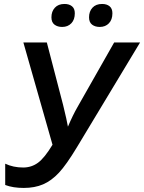

<svg xmlns="http://www.w3.org/2000/svg" viewBox="-20 -925 717 955"><path d="M98.1 9.8Q44.4 9.8 5.9 -4.9V-110.8Q45.9 -91.8 95.2 -91.8Q136.7 -91.8 169.2 -115.7Q201.7 -139.6 241.2 -205.1L96.2 -713.9H212.9L293.9 -402.8Q313 -324.7 317.9 -294.9Q342.3 -352.5 365.2 -392.1L547.9 -713.9H676.8L362.8 -192.9Q310.5 -106 273.2 -65.9Q235.8 -25.9 194.3 -8.1Q152.8 9.8 98.1 9.8ZM235.8 -838.9Q235.8 -868.2 252.9 -886.7Q270 -905.3 300.8 -905.3Q324.2 -905.3 338.1 -893.8Q352.1 -882.3 352.1 -858.9Q352.1 -827.1 334.7 -809.1Q317.4 -791 289.1 -791Q266.1 -791 251 -802.5Q235.8 -814 235.8 -838.9ZM422.9 -838.9Q422.9 -868.2 439.9 -886.7Q457 -905.3 487.8 -905.3Q511.2 -905.3 525.1 -893.8Q539.1 -882.3 539.1 -858.9Q539.1 -827.1 521.7 -809.1Q504.4 -791 476.1 -791Q453.1 -791 438 -802.5Q422.9 -814 422.9 -838.9Z"/></svg>

Font: Open Sans Semibold
Style: Italic
Weight: 600
Italic angle: -12°
Foundry: Ascender Corporation
Version: Version 1.10